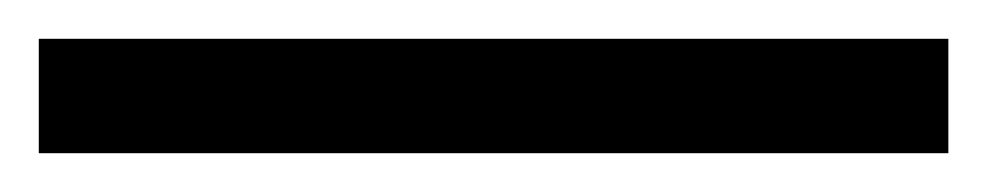

<svg xmlns="http://www.w3.org/2000/svg" viewBox="-25 -839 509 99"><path d="M-5 -760H464V-819H-5Z"/></svg>

Font: Noto Serif Lao
Style: Bold
Weight: 700
Designer: Monotype Design Team
Foundry: Monotype Imaging Inc.
Version: Version 2.003